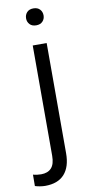

<svg xmlns="http://www.w3.org/2000/svg" viewBox="-144 -761 479 1014"><g transform="rotate(-10 95.5 -254.0)"><path d="M66.4 -674.8Q66.4 -694.3 78.6 -707.5Q90.8 -720.7 113.3 -720.7Q135.7 -720.7 147.9 -707.5Q160.2 -694.3 160.2 -674.8Q160.2 -656.2 147.9 -643.1Q135.7 -629.9 113.3 -629.9Q90.8 -629.9 78.6 -643.1Q66.4 -656.2 66.4 -674.8ZM76.2 -528.3H150.9V63Q150.9 135.7 116 174.6Q81.1 213.4 12.7 213.4Q0.5 213.4 -14.9 210.9Q-30.3 208.5 -41.5 204.6L-41 143.6Q-21 149.4 2 149.4Q38.1 149.4 57.1 128.7Q76.2 107.9 76.2 63Z"/></g></svg>

Font: Vazirmatn RD FD Light
Style: Regular
Weight: 300
Designer: Saber Rastikerdar
Foundry: Saber Rastikerdar
Version: Version 33.003